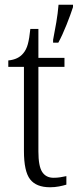

<svg xmlns="http://www.w3.org/2000/svg" viewBox="-20 -780 328 810"><path d="M204 -612Q211 -647 217.5 -685.5Q224 -724 227 -760H288V-750Q278 -719 260.5 -675Q243 -631 226 -600H204ZM191 10Q133 10 107 -23.5Q81 -57 81 -143V-498H15V-525Q57 -529 78 -555Q91 -570 97.5 -594Q104 -618 108 -658H142V-536H252V-498H142V-141Q142 -79 158 -54.5Q174 -30 206 -30Q221 -30 233.5 -32Q246 -34 260 -37V-1Q247 3 229 6.5Q211 10 191 10Z"/></svg>

Font: Noto Serif Condensed Light
Style: Regular
Weight: 300
Width: 3
Designer: Monotype Design Team
Foundry: Monotype Imaging Inc.
Version: Version 2.013